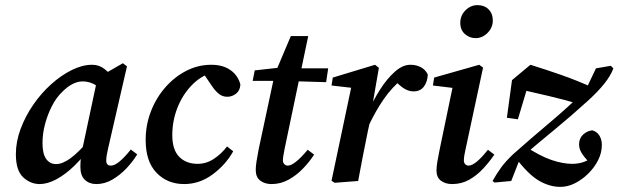

<svg xmlns="http://www.w3.org/2000/svg" viewBox="-20 -707 2416 750"><path d="M135 12Q99 12 70.5 -14.5Q42 -41 42 -105Q42 -154 60.5 -203.5Q79 -253 110 -298Q141 -343 180 -378Q219 -413 260.5 -433.5Q302 -454 340 -454Q368 -454 389.5 -436.5Q411 -419 431 -393L381 -357Q364 -370 344.5 -379.5Q325 -389 303 -389Q263 -389 222 -347Q200 -326 183 -293Q166 -260 156 -222.5Q146 -185 146 -148Q146 -106 160.5 -86Q175 -66 199 -66Q224 -66 255 -88.5Q286 -111 328 -160L334 -135Q305 -93 270.5 -59.5Q236 -26 201 -7Q166 12 135 12ZM356 12Q329 12 311.5 -4.5Q294 -21 294 -55Q294 -74 296 -91.5Q298 -109 303 -131L361 -403L460 -460L476 -448L402 -126Q395 -97 395 -80Q395 -60 413 -60Q428 -60 448 -77Q468 -94 491 -123L516 -104Q499 -76 474 -49.5Q449 -23 419 -5.5Q389 12 356 12Z M699 12Q634 12 591.5 -32Q549 -76 549 -160Q549 -219 569.5 -272Q590 -325 626 -366Q662 -407 708 -430.5Q754 -454 805 -454Q851 -454 880.5 -433Q910 -412 919 -377Q918 -354 902.5 -341.5Q887 -329 868 -329Q848 -329 833.5 -341.5Q819 -354 808 -371L767 -431L810 -424Q763 -410 727.5 -372.5Q692 -335 672.5 -284.5Q653 -234 653 -179Q653 -122 680 -94.5Q707 -67 752 -67Q786 -67 815.5 -86.5Q845 -106 867 -135L891 -116Q862 -64 811 -26Q760 12 699 12Z M967 -391 975 -432 1091 -445V-440H1262L1254 -386L1086 -391ZM990 -122 1053 -417 1116 -566H1184L1092 -127Q1089 -111 1087 -99.5Q1085 -88 1085 -81Q1085 -71 1091 -65.5Q1097 -60 1104 -60Q1130 -60 1182 -122L1207 -103Q1189 -75 1163.5 -48.5Q1138 -22 1107 -5Q1076 12 1041 12Q1014 12 996.5 -1.5Q979 -15 979 -43Q979 -57 982 -76.5Q985 -96 990 -122Z M1422 -220 1416 -265Q1437 -314 1464.5 -357Q1492 -400 1522.5 -427Q1553 -454 1583 -454Q1606 -454 1624 -444.5Q1642 -435 1651 -416Q1650 -388 1636 -369Q1622 -350 1595 -350Q1577 -350 1559 -361Q1541 -372 1523 -392L1511 -405L1556 -403Q1510 -365 1478.5 -319Q1447 -273 1422 -220ZM1275 -1 1355 -380 1389 -360 1275 -373 1280 -404 1445 -454 1460 -442 1434 -292 1436 -280 1417 -195Q1407 -146 1397.5 -97.5Q1388 -49 1379 0L1287 7Z M1685 -41Q1685 -56 1688.5 -76Q1692 -96 1697 -121L1751 -381L1770 -361L1671 -373L1676 -404L1852 -454L1867 -443L1799 -126Q1792 -97 1792 -80Q1792 -71 1797.5 -65.5Q1803 -60 1810 -60Q1837 -60 1886 -122L1911 -103Q1892 -75 1867.5 -48.5Q1843 -22 1813 -5Q1783 12 1746 12Q1720 12 1702.5 -1Q1685 -14 1685 -41ZM1838 -558Q1814 -558 1796 -574Q1778 -590 1778 -618Q1778 -647 1798.5 -667Q1819 -687 1845 -687Q1872 -687 1888.5 -670.5Q1905 -654 1905 -627Q1905 -599 1884.5 -578.5Q1864 -558 1838 -558Z M2169 23Q2127 23 2085.5 -1Q2044 -25 1993 -92L2029 -137Q2090 -97 2134.5 -82Q2179 -67 2215 -67Q2241 -67 2262 -75Q2283 -83 2300 -97L2283 -70Q2259 -97 2250.5 -112Q2242 -127 2242 -143Q2242 -167 2258 -181.5Q2274 -196 2294 -198Q2313 -192 2322 -176.5Q2331 -161 2331 -141Q2331 -111 2317 -82.5Q2303 -54 2279 -30Q2255 -6 2226.5 8.5Q2198 23 2169 23ZM1977 0 1912 6 1904 0Q1919 -27 1937 -52Q1955 -77 1986 -106Q2056 -168 2128 -228.5Q2200 -289 2268 -356L2308 -440L2366 -450L2376 -440Q2357 -386 2275 -312Q2209 -252 2142.5 -197.5Q2076 -143 2011 -87ZM1960 -247 1980 -394 2052 -454Q2116 -434 2174.5 -413.5Q2233 -393 2295 -365L2241 -301Q2179 -319 2123.5 -332Q2068 -345 1998 -361L2052 -405L2003 -241Z"/></svg>

Font: Lisu Bosa ExtraBold
Style: Italic
Weight: 800
Italic angle: -19°
Designer: David Morse, Annie Olsen, Victor Gaultney, Frank Grießhammer (Latin)
Foundry: SIL International
Version: Version 2.000